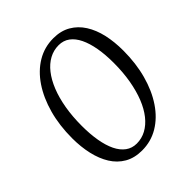

<svg xmlns="http://www.w3.org/2000/svg" viewBox="-208 -887 1030 1030"><g transform="rotate(-45 307.0 -371.5)"><path d="M276 10Q218.5 10 177 -14Q135.5 -38 109 -80.5Q82.5 -123 69.5 -179.8Q56.5 -236.5 56.5 -302Q56.5 -399 79.2 -481.2Q102 -563.5 143.2 -624.8Q184.5 -686 240.8 -719.5Q297 -753 364.5 -753Q421 -753 462.5 -729Q504 -705 531 -662.5Q558 -620 570.8 -563.5Q583.5 -507 583.5 -441Q583.5 -344 561 -261.8Q538.5 -179.5 497.2 -118.2Q456 -57 399.8 -23.5Q343.5 10 276 10ZM282 -36.5Q320 -36.5 353.2 -54.5Q386.5 -72.5 413.5 -106.5Q440.5 -140.5 459.8 -188.8Q479 -237 489.8 -298.2Q500.5 -359.5 500.5 -430.5Q500.5 -493 491.5 -543.8Q482.5 -594.5 464.8 -631Q447 -667.5 420.5 -687Q394 -706.5 358 -706.5Q320 -706.5 286.8 -688.5Q253.5 -670.5 226.8 -636.5Q200 -602.5 180.5 -554Q161 -505.5 150.5 -444.5Q140 -383.5 140 -312.5Q140 -250 148.8 -199.2Q157.5 -148.5 175.2 -112Q193 -75.5 219.8 -56Q246.5 -36.5 282 -36.5Z"/></g></svg>

Font: Merriweather 24pt SemiCondensed Light
Style: Italic
Weight: 300
Width: 4
Italic angle: -7.8°
Designer: Eben Sorkin
Foundry: Eben Sorkin
Version: Version 2.101